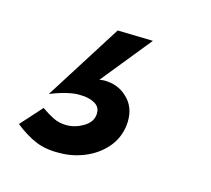

<svg xmlns="http://www.w3.org/2000/svg" viewBox="-57 -130 471 429"><g transform="rotate(15 178.5 85.0)"><path d="M167 -64 249 -62 156 53Q166 51 174 52Q204 54 224.5 76.5Q245 99 241 136Q237 167 217.5 189Q198 211 170 222.5Q142 234 113 234Q81 235 57 225Q33 215 8 195L52 146Q66 156 80 163Q94 170 111 170Q131 170 149.5 159Q168 148 170 131Q172 113 158 105Q144 97 125 97Q112 96 93 100.5Q74 105 55 113Z"/></g></svg>

Font: Jost* Medium
Style: Italic
Weight: 500
Italic angle: -10°
Version: Version 3.7